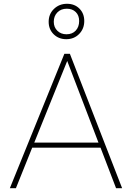

<svg xmlns="http://www.w3.org/2000/svg" viewBox="-20 -994 701 1014"><path d="M32 0 320 -710H349L625 0H593L511 -214H150L64 0ZM161 -241H500L335 -672ZM330 -787Q290 -787 263.5 -813Q237 -839 237 -879Q237 -920 265 -947Q293 -974 334 -974Q374 -974 399.5 -948.5Q425 -923 425 -883Q425 -842 398 -814.5Q371 -787 330 -787ZM331 -813Q362 -813 380 -832.5Q398 -852 398 -883Q398 -913 380 -930.5Q362 -948 333 -948Q302 -948 283 -928.5Q264 -909 264 -879Q264 -850 283 -831.5Q302 -813 331 -813Z"/></svg>

Font: Livvic Thin
Style: Regular
Weight: 250
Designer: Jacques Le Bailly, Baron von Fonthausen
Version: Version 1.001; ttfautohint (v1.8.2)